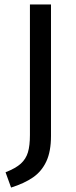

<svg xmlns="http://www.w3.org/2000/svg" viewBox="-20 -709 345 866"><path d="M210 -96Q210 -26 189 19Q168 64 129 91Q90 118 30 137L5 68Q51 50 74 29Q97 8 106 -22Q115 -52 115 -100V-689H210Z"/></svg>

Font: Firava
Style: Regular
Weight: 400
Designer: Carrois Corporate & Edenspiekermann AG
Foundry: Greg Finn Gibson
Version: Version 5.000